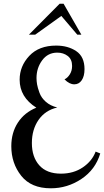

<svg xmlns="http://www.w3.org/2000/svg" viewBox="-20 -998 561 1036"><path d="M41 -209Q41 -282 76.5 -336.5Q112 -391 176 -417Q86 -474 86 -568Q86 -641 138 -696.5Q190 -752 283 -752Q347 -752 391.5 -722Q436 -692 436 -625Q436 -587 421 -565Q406 -543 381 -543Q354 -543 328 -570Q344 -577 356.5 -596.5Q369 -616 369 -642Q369 -678 345.5 -696Q322 -714 289 -714Q238 -714 207.5 -672.5Q177 -631 177 -577Q177 -561 180 -543Q183 -525 193 -497.5Q203 -470 227.5 -448.5Q252 -427 289 -418Q224 -403 188 -351Q152 -299 152 -226Q152 -151 192 -106Q232 -61 309 -61Q377 -61 427 -95Q477 -129 496 -180L521 -170Q495 -83 419.5 -32.5Q344 18 254 18Q148 18 94.5 -49.5Q41 -117 41 -209ZM136 -811 302 -978H323L419 -811H397L311 -912L170 -811Z"/></svg>

Font: Lobster Two
Style: Regular
Weight: 400
Designer: Pablo Impallari
Foundry: Pablo Impallari. www.impallari.com
Version: Version 1.006